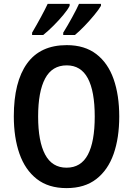

<svg xmlns="http://www.w3.org/2000/svg" viewBox="-20 -1050 683 987"><path d="M593 -451Q593 -341 564 -258.5Q535 -176 475 -129.5Q415 -83 322 -83Q229 -83 169 -130Q109 -177 80 -260Q51 -343 51 -452Q51 -629 119 -723.5Q187 -818 323 -818Q415 -818 475 -772Q535 -726 564 -643.5Q593 -561 593 -451ZM176 -451Q176 -323 212 -255.5Q248 -188 322 -188Q396 -188 431.5 -254.5Q467 -321 467 -451Q467 -581 431.5 -647.5Q396 -714 323 -714Q248 -714 212 -646.5Q176 -579 176 -451ZM499 -1020Q488 -1001 464.5 -972.5Q441 -944 414 -916Q387 -888 365 -870H305V-882Q328 -919 351.5 -962Q375 -1005 386 -1030H499ZM338 -1020Q328 -1000 305 -972.5Q282 -945 254.5 -917.5Q227 -890 202 -870H145V-882Q168 -921 190.5 -962.5Q213 -1004 225 -1030H338Z"/></svg>

Font: Noto Sans Kannada UI Condensed SemiBold
Style: Regular
Weight: 600
Width: 3
Designer: Jelle Bosma - Monotype Design Team
Foundry: Monotype Imaging Inc.
Version: Version 2.005; ttfautohint (v1.8.4.7-5d5b)